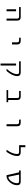

<svg xmlns="http://www.w3.org/2000/svg" viewBox="3025 -3755 950 7040"><g transform="rotate(90 3500.0 -235.0)"><path d="M392.6 -349.6V-73.2V0H319.3V-73.2V-349.6ZM239.3 -460V-519.5H597.7Q735.4 -519.5 735.4 -394.5V0H663.1V-384.8Q663.1 -425.8 644.5 -442.9Q626 -460 582 -460Z M1364.3 -460V-519.5H1472.7Q1610.4 -519.5 1610.4 -394.5V-200.2H1533.2V-384.8Q1533.2 -425.8 1514.2 -442.9Q1495.1 -460 1451.2 -460Z M2308.6 219.7V-349.6H2382.8V219.7ZM2632.8 -519.5Q2770.5 -519.5 2770.5 -394.5Q2770.5 -213.9 2582 0H2501Q2698.2 -215.8 2697.3 -387.7Q2697.3 -425.8 2678.2 -442.9Q2659.2 -460 2615.2 -460H2228.5V-519.5Z M3572.3 -391.6Q3572.3 -430.7 3557.1 -445.3Q3542 -460 3502.9 -460H3314.5V-519.5H3524.4Q3646.5 -519.5 3646.5 -398.4V-59.6H3726.6V0H3282.2V-59.6H3572.3Z M4364.3 -460V-519.5H4472.7Q4610.4 -519.5 4610.4 -394.5V0H4533.2V-384.8Q4533.2 -425.8 4514.2 -442.9Q4495.1 -460 4451.2 -460Z M5561.5 -519.5Q5700.2 -519.5 5701.2 -394.5Q5701.2 -216.8 5549.8 0H5470.7Q5627 -214.8 5627 -387.7Q5627 -426.8 5608.4 -443.4Q5589.8 -460 5545.9 -460H5303.7V-690.4H5377V-519.5Z M6770.5 -394.5Q6770.5 -242.2 6664.6 -121.1Q6558.6 0 6437.5 0H6405.3L6298.8 -460H6229.5V-519.5H6632.8Q6770.5 -519.5 6770.5 -394.5ZM6380.9 -460 6461.9 -67.4H6470.7Q6516.6 -67.4 6569.8 -111.8Q6623 -156.2 6660.2 -231Q6697.3 -305.7 6697.3 -381.8Q6697.3 -424.8 6678.7 -442.4Q6660.2 -460 6615.2 -460Z"/></g></svg>

Font: GenEi Gothic M SemiLight
Style: Regular
Weight: 350
Designer: o_tamon (Modified); [Source Han Sans]
Ryoko NISHIZUKA  (kana & ideographs); Paul D. Hunt (Latin, Greek & Cyrillic); Wenl
Version: Version 1.1a;Original Version 1.004